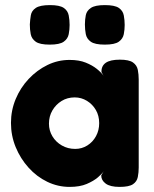

<svg xmlns="http://www.w3.org/2000/svg" viewBox="-20 -725 603 753"><path d="M449 8Q412 8 394.5 -5Q377 -18 377 -37L387 -54Q381 -44 364 -29.5Q347 -15 320 -3.5Q293 8 253 8Q207 8 165.5 -12Q124 -32 92 -67.5Q60 -103 41.5 -148Q23 -193 23 -243Q23 -292 41.5 -336.5Q60 -381 92.5 -415.5Q125 -450 166 -470Q207 -490 253 -490Q290 -490 316 -479.5Q342 -469 359.5 -455Q377 -441 386 -428L378 -442Q377 -466 394.5 -478.5Q412 -491 450 -491Q486 -491 501.5 -480Q517 -469 520.5 -451Q524 -433 524 -413V-68Q524 -49 520.5 -31Q517 -13 501.5 -2.5Q486 8 449 8ZM275 -141Q301 -141 322.5 -154.5Q344 -168 356.5 -191Q369 -214 369 -242Q369 -271 356 -293.5Q343 -316 321 -329.5Q299 -343 273 -343Q244 -343 221.5 -329Q199 -315 185.5 -292Q172 -269 172 -240Q172 -213 185.5 -190.5Q199 -168 222.5 -154.5Q246 -141 275 -141ZM391 -550Q352 -550 336 -561.5Q320 -573 316.5 -591Q313 -609 313 -629Q313 -648 316.5 -665.5Q320 -683 336.5 -694Q353 -705 391 -705Q430 -705 446 -694Q462 -683 465.5 -664.5Q469 -646 469 -627Q469 -609 465.5 -591Q462 -573 446 -561.5Q430 -550 391 -550ZM175 -550Q136 -550 120 -561.5Q104 -573 100.5 -591Q97 -609 97 -629Q98 -648 101 -665.5Q104 -683 120.5 -694Q137 -705 176 -705Q214 -705 230 -694Q246 -683 249.5 -664.5Q253 -646 253 -627Q253 -609 249.5 -591Q246 -573 230 -561.5Q214 -550 175 -550Z"/></svg>

Font: Fredoka Light SemiBold
Style: Regular
Weight: 600
Version: Version 2.001